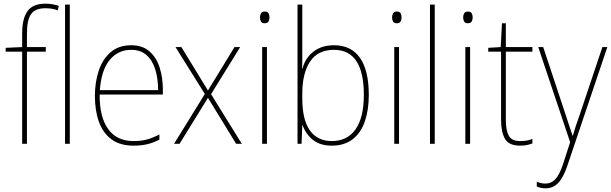

<svg xmlns="http://www.w3.org/2000/svg" viewBox="-20 -878 3337 1048"><path d="M230 -596H127V-93H101V-596H11V-617L101 -621V-697Q101 -776 130 -817Q159 -858 228 -858Q250 -858 268 -854.5Q286 -851 301 -846L295 -821Q280 -828 262 -830.5Q244 -833 228 -833Q172 -833 149.5 -801Q127 -769 127 -694V-621H230Z M361 -93H335V-853H361Z M696 -631Q758 -631 796 -597.5Q834 -564 851.5 -509Q869 -454 869 -388V-362H524Q523 -239 570.5 -173.5Q618 -108 709 -108Q749 -108 780 -116Q811 -124 850 -144V-116Q818 -99 784.5 -91Q751 -83 709 -83Q635 -83 588.5 -117.5Q542 -152 520 -213Q498 -274 498 -354Q498 -431 519.5 -494Q541 -557 585 -594Q629 -631 696 -631ZM696 -606Q624 -606 578.5 -550.5Q533 -495 525 -386H843Q843 -449 827.5 -499Q812 -549 779.5 -577.5Q747 -606 696 -606Z M1098 -365 938 -621H970L1115 -384L1260 -621H1291L1132 -364L1300 -93H1269L1115 -344L960 -93H930Z M1425 -815Q1441 -815 1446 -805Q1451 -795 1451 -783Q1451 -770 1445.5 -760.5Q1440 -751 1424 -751Q1410 -751 1404.5 -760.5Q1399 -770 1399 -783Q1399 -795 1404.5 -805Q1410 -815 1425 -815ZM1437 -621V-93H1411V-621Z M1630 -602Q1630 -581 1630 -552.5Q1630 -524 1629 -503H1631Q1645 -560 1690 -595.5Q1735 -631 1803 -631Q1897 -631 1945 -562Q1993 -493 1993 -360Q1993 -278 1971.5 -215.5Q1950 -153 1905 -118Q1860 -83 1791 -83Q1727 -83 1688 -114.5Q1649 -146 1632 -194H1630L1626 -93H1604V-853H1630ZM1803 -606Q1715 -606 1672.5 -542Q1630 -478 1630 -367V-341Q1630 -224 1671.5 -166Q1713 -108 1791 -108Q1876 -108 1921 -172.5Q1966 -237 1966 -360Q1966 -606 1803 -606Z M2146 -815Q2162 -815 2167 -805Q2172 -795 2172 -783Q2172 -770 2166.5 -760.5Q2161 -751 2145 -751Q2131 -751 2125.5 -760.5Q2120 -770 2120 -783Q2120 -795 2125.5 -805Q2131 -815 2146 -815ZM2158 -621V-93H2132V-621Z M2353 -93H2327V-853H2353Z M2534 -815Q2550 -815 2555 -805Q2560 -795 2560 -783Q2560 -770 2554.5 -760.5Q2549 -751 2533 -751Q2519 -751 2513.5 -760.5Q2508 -770 2508 -783Q2508 -795 2513.5 -805Q2519 -815 2534 -815ZM2546 -621V-93H2520V-621Z M2819 -108Q2840 -108 2856.5 -111Q2873 -114 2886 -120V-95Q2872 -90 2856.5 -86.5Q2841 -83 2819 -83Q2758 -83 2736.5 -120Q2715 -157 2715 -223V-596H2645V-617L2713 -621L2720 -751H2741V-621H2886V-596H2741V-223Q2741 -167 2757 -137.5Q2773 -108 2819 -108Z M2918 -621H2945L3067 -253Q3083 -205 3091 -180Q3099 -155 3105 -138H3107Q3120 -185 3144 -251L3268 -621H3295L3077 26Q3055 91 3027 120.5Q2999 150 2957 150Q2934 150 2910 140V114Q2922 119 2933 121.5Q2944 124 2957 124Q2988 124 3010.5 101Q3033 78 3054 16L3092 -102Z"/></svg>

Font: Noto Sans Kannada UI SemiCondensed Thin
Style: Regular
Weight: 100
Width: 4
Designer: Jelle Bosma - Monotype Design Team
Foundry: Monotype Imaging Inc.
Version: Version 2.005; ttfautohint (v1.8.4.7-5d5b)